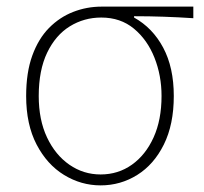

<svg xmlns="http://www.w3.org/2000/svg" viewBox="-20 -547 617 580"><path d="M284 13Q225 13 173.5 -18.5Q122 -50 90.5 -110.5Q59 -171 59 -257Q59 -328 77.5 -379Q96 -430 128 -462.5Q160 -495 201 -511Q242 -527 287 -527H564V-492Q518 -495 474.5 -496.5Q431 -498 385 -498V-494Q441 -463 473 -403Q505 -343 505 -257Q505 -171 475 -110.5Q445 -50 394.5 -18.5Q344 13 284 13ZM284 -20Q337 -20 378.5 -49.5Q420 -79 444 -132Q468 -185 468 -257Q468 -319 446.5 -373Q425 -427 384.5 -460.5Q344 -494 286 -494Q234 -494 191 -467.5Q148 -441 122.5 -388Q97 -335 97 -257Q97 -185 122 -132Q147 -79 189.5 -49.5Q232 -20 284 -20Z"/></svg>

Font: Shanggu Sans SC VF
Style: Regular
Weight: 250
Designer: GuiWonder
Version: Version 1.021